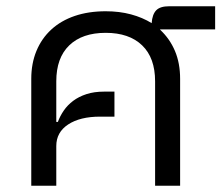

<svg xmlns="http://www.w3.org/2000/svg" viewBox="-20 -594 710 614"><path d="M80 -342Q80 -391 96.5 -431Q113 -471 144 -499.5Q175 -528 219 -543Q263 -558 318 -558Q362 -558 399 -548Q436 -538 465 -520Q467 -548 479.5 -561Q492 -574 521 -574H668V-500H492V-499Q523 -470 539.5 -431Q556 -392 556 -342V0H476V-334Q476 -409 434.5 -449Q393 -489 318 -489Q243 -489 201.5 -449Q160 -409 160 -334V-204H165Q172 -223 184 -240.5Q196 -258 214 -271.5Q232 -285 256.5 -293Q281 -301 313 -301H346V-221H300Q236 -221 198 -196Q160 -171 160 -127V0H80Z"/></svg>

Font: IBM Plex Sans Thai
Style: Regular
Weight: 400
Designer: Mike Abbink, Paul van der Laan, Pieter van Rosmalen, Ben Mitchell, Mark Frömberg
Foundry: Bold Monday
Version: Version 1.2